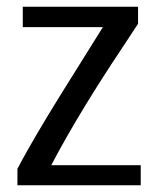

<svg xmlns="http://www.w3.org/2000/svg" viewBox="-20 -551 501 573"><path d="M400 2V-58H133C193 -173 272 -299 336 -395L392 -480V-531H48V-470H287C220 -361 98 -174 32 -47V2Z"/></svg>

Font: Repo
Style: Regular
Weight: 400
Designer: Stefan Peev
Foundry: Context Ltd
Version: Version 0.000